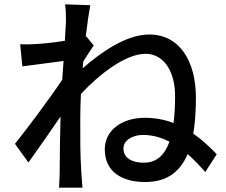

<svg xmlns="http://www.w3.org/2000/svg" viewBox="-20 -821 1040 885"><path d="M284 -720 279 -633C231 -625 179 -620 148 -618C119 -616 98 -616 73 -617L83 -515L273 -540L267 -454C213 -372 105 -228 49 -158L111 -72C153 -130 212 -215 259 -284C256 -173 256 -116 255 -22C255 -6 253 26 252 44H360C358 23 356 -6 355 -24C349 -115 350 -186 350 -273C350 -308 351 -347 353 -388C439 -480 559 -573 651 -573C732 -573 787 -496 787 -379C787 -334 785 -292 780 -254C738 -270 694 -278 648 -278C537 -278 463 -217 463 -133C463 -26 546 18 649 18C750 18 810 -29 845 -111C872 -87 899 -59 926 -28L979 -110C943 -148 907 -180 871 -205C879 -254 883 -309 883 -370C883 -542 806 -662 668 -662C561 -662 444 -579 361 -506L364 -538C380 -563 399 -593 412 -611L378 -653L375 -652C383 -718 391 -771 396 -797L280 -801C284 -774 284 -746 284 -720ZM761 -168C740 -108 703 -71 643 -71C592 -71 549 -90 549 -137C549 -175 592 -199 639 -199C682 -199 722 -188 761 -168Z"/></svg>

Font: Noto Sans TC Medium
Style: Regular
Weight: 500
Designer: Ryoko NISHIZUKA 西塚涼子 (kana, bopomofo & ideographs); Paul D. Hunt (Latin, Greek & Cyrillic); Sandoll Communications 산돌커뮤니
Foundry: Adobe
Version: Version 2.004;hotconv 1.0.118;makeotfexe 2.5.65603